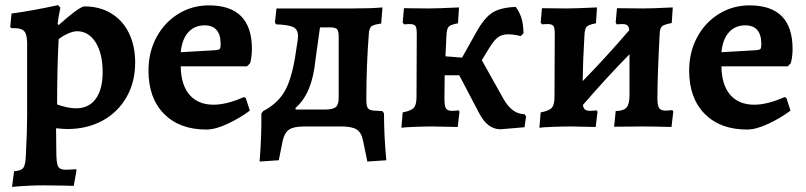

<svg xmlns="http://www.w3.org/2000/svg" viewBox="-20 -494 3149 750"><path d="M35 175Q63 173 71.5 161Q80 149 81 112Q86 17 86 -41V-324Q86 -358 75.5 -371Q65 -384 37 -384H24L20 -389L25 -441Q111 -453 207 -474L216 -464Q208 -429 205 -401L209 -396Q291 -469 310 -469Q369 -469 414 -442Q459 -415 483.5 -365Q508 -315 508 -250Q508 -173 474 -114Q440 -55 380 -22.5Q320 10 243 10Q229 10 199 7L200 100Q200 141 206.5 155Q213 169 236 169Q250 169 260.5 168Q271 167 277 167L279 171L268 232Q246 232 229 231L148 230Q95 230 27 236ZM381 -212Q381 -285 353.5 -328.5Q326 -372 281 -372Q267 -372 247 -363.5Q227 -355 209 -341Q203 -224 203 -86Q216 -81 237 -76Q258 -71 278 -71Q327 -71 354 -108Q381 -145 381 -212Z M560 -218Q560 -290 591 -348Q622 -406 676 -439.5Q730 -473 796 -473Q964 -473 964 -303Q964 -273 957 -247L945 -235H686Q687 -162 720.5 -123.5Q754 -85 814 -85Q866 -85 933 -115L940 -111L956 -62Q919 -34 870.5 -11Q822 12 786 12Q681 12 620.5 -49.5Q560 -111 560 -218ZM823 -298Q835 -299 838.5 -303Q842 -307 842 -321Q842 -395 779 -395Q740 -395 715.5 -368Q691 -341 686 -290Z M1489 132 1415 137 1398 55Q1392 24 1373.5 12Q1355 0 1314 0H1168Q1127 0 1109 12.5Q1091 25 1084 57L1069 132L994 137Q1002 39 1001 -51L1008 -60Q1063 -89 1090 -134Q1117 -179 1132 -266L1141 -325Q1144 -342 1144 -353Q1144 -379 1126 -388Q1108 -397 1058 -399L1054 -407L1060 -461H1361Q1431 -461 1474 -465L1469 -402Q1440 -398 1431.5 -391.5Q1423 -385 1421 -365Q1411 -238 1411 -105Q1411 -80 1417 -71.5Q1423 -63 1441 -62L1474 -60L1480 -51Q1480 36 1489 132ZM1303 -351Q1303 -373 1296.5 -380Q1290 -387 1270 -387H1230L1212 -258Q1205 -191 1186 -146Q1167 -101 1134 -72L1135 -66H1248Q1280 -66 1291.5 -75.5Q1303 -85 1303 -112Z M2035 -39 2029 3 1935 11Q1910 11 1889 -4.5Q1868 -20 1850 -55L1774 -200H1717L1716 -110Q1716 -80 1722 -70.5Q1728 -61 1746 -61Q1757 -61 1771 -63L1775 -58L1768 2L1671 0Q1639 0 1600 1.5Q1561 3 1548 5L1553 -55Q1586 -61 1596.5 -73Q1607 -85 1607 -115L1608 -363Q1608 -386 1602.5 -393Q1597 -400 1580 -400L1558 -399L1553 -406L1558 -462L1653 -461Q1689 -461 1773 -465L1769 -403Q1741 -398 1733 -390Q1725 -382 1724 -356L1720 -274L1785 -269L1841 -369Q1872 -425 1904 -445Q1936 -465 1995 -467Q2012 -442 2018 -420Q2024 -398 2025 -364L2014 -353Q1986 -360 1965 -360Q1941 -360 1925.5 -348.5Q1910 -337 1892 -308L1862 -259L1946 -109Q1980 -48 2029 -48Z M2610 -58 2603 2Q2536 0 2488 0L2379 1L2385 -60Q2416 -61 2427.5 -74Q2439 -87 2439 -123V-282Q2353 -195 2257 -84Q2259 -71 2265.5 -66Q2272 -61 2285 -61Q2296 -61 2310 -63L2314 -58L2307 2L2210 0Q2178 0 2139 1.5Q2100 3 2087 5L2092 -55Q2125 -61 2135.5 -73Q2146 -85 2146 -115L2147 -363Q2147 -386 2141.5 -393Q2136 -400 2119 -400L2097 -399L2092 -406L2097 -462L2192 -461Q2228 -461 2312 -465L2308 -403Q2280 -398 2272 -390Q2264 -382 2263 -356Q2257 -257 2256 -177Q2346 -269 2438 -376Q2437 -389 2431 -394.5Q2425 -400 2411 -400L2389 -399L2385 -406L2390 -462L2492 -461Q2525 -461 2608 -465L2604 -404Q2576 -399 2567 -392Q2558 -385 2557 -365Q2548 -196 2548 -110Q2548 -83 2554.5 -72.5Q2561 -62 2579 -62Q2592 -62 2606 -64Z M2672 -218Q2672 -290 2703 -348Q2734 -406 2788 -439.5Q2842 -473 2908 -473Q3076 -473 3076 -303Q3076 -273 3069 -247L3057 -235H2798Q2799 -162 2832.5 -123.5Q2866 -85 2926 -85Q2978 -85 3045 -115L3052 -111L3068 -62Q3031 -34 2982.5 -11Q2934 12 2898 12Q2793 12 2732.5 -49.5Q2672 -111 2672 -218ZM2935 -298Q2947 -299 2950.5 -303Q2954 -307 2954 -321Q2954 -395 2891 -395Q2852 -395 2827.5 -368Q2803 -341 2798 -290Z"/></svg>

Font: Alegreya
Style: Bold
Weight: 700
Designer: Juan Pablo del Peral
Foundry: Huerta Tipografica
Version: Version 2.008; ttfautohint (v1.8)